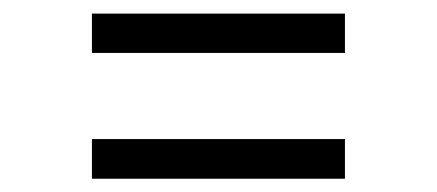

<svg xmlns="http://www.w3.org/2000/svg" viewBox="-20 -463 655 288"><path d="M497.4 -442.6V-383.6H117.9V-442.6ZM497.4 -254.4V-194.9H117.9V-254.4Z"/></svg>

Font: Fira Code Light
Style: Regular
Weight: 300
Monospace: yes
Designer: Carrois Corporate, Edenspiekermann AG, Nikita Prokopov
Foundry: Carrois Corporate, Edenspiekermann AG, Nikita Prokopov
Version: Version 6.000; ttfautohint (v1.8.2) -l 8 -r 50 -G 200 -x 14 